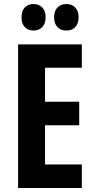

<svg xmlns="http://www.w3.org/2000/svg" viewBox="-20 -935 475 955"><path d="M387 0H70V-714H387V-598H204V-429H374V-312H204V-117H387ZM87 -849Q87 -881 103.5 -898Q120 -915 146 -915Q174 -915 190.5 -897.5Q207 -880 207 -849Q207 -818 190.5 -800.5Q174 -783 146 -783Q120 -783 103.5 -800Q87 -817 87 -849ZM249 -849Q249 -881 266 -898Q283 -915 310 -915Q338 -915 354.5 -897.5Q371 -880 371 -849Q371 -818 354.5 -800.5Q338 -783 310 -783Q282 -783 265.5 -800.5Q249 -818 249 -849Z"/></svg>

Font: Noto Sans Gujarati ExtraCondensed
Style: Bold
Weight: 700
Width: 2
Designer: Jelle Bosma - Monotype Design Team, Universal Thirst
Foundry: Monotype Imaging Inc.
Version: Version 2.106; ttfautohint (v1.8.4.7-5d5b)